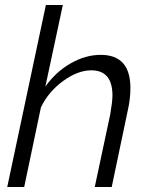

<svg xmlns="http://www.w3.org/2000/svg" viewBox="-20 -750 599 770"><path d="M164 -730H232L162 -403Q204 -462 263.5 -496Q323 -530 384 -530Q503 -530 503 -397Q503 -352 492 -305L428 0H360L422 -291Q431 -343 431 -367Q431 -468 346 -468Q292 -468 233 -425Q174 -382 144 -319L77 0H9Z"/></svg>

Font: Raleway-v4020
Style: Italic
Weight: 400
Italic angle: -12°
Designer: Matt McInerney, Pablo Impallari, Rodrigo Fuenzalida
Foundry: Matt McInerney, Pablo Impallari, Rodrigo Fuenzalida
Version: Version 4.020;PS 004.020;hotconv 1.0.88;makeotf.lib2.5.64775